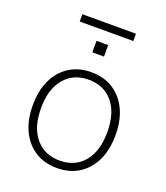

<svg xmlns="http://www.w3.org/2000/svg" viewBox="-138 -839 814 942"><g transform="rotate(20 269.0 -368.0)"><path d="M269 8Q203 8 154.5 -23Q106 -54 79.5 -110Q53 -166 53 -242Q53 -318 79.5 -374Q106 -430 154.5 -461Q203 -492 269 -492Q335 -492 383.5 -461Q432 -430 458.5 -374Q485 -318 485 -242Q485 -166 458.5 -110Q432 -54 383.5 -23Q335 8 269 8ZM269 -31Q349 -31 395.5 -86.5Q442 -142 442 -242Q442 -342 395.5 -397.5Q349 -453 269 -453Q190 -453 143 -397.5Q96 -342 96 -242Q96 -142 143 -86.5Q190 -31 269 -31ZM129 -706V-744H409V-706ZM239 -585V-645H300V-585Z"/></g></svg>

Font: Nunito Sans 12pt ExtraLight
Style: Regular
Weight: 200
Version: Version 3.101;gftools[0.9.27]